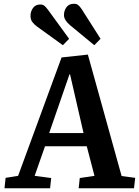

<svg xmlns="http://www.w3.org/2000/svg" viewBox="-20 -1000 738 1020"><path d="M481 -759.8 352.1 -866.2Q319.8 -893.6 319.8 -919.9Q319.8 -943.8 333.3 -961.9Q346.7 -980 373 -980Q386.2 -980 394.5 -973.9Q402.8 -967.8 414.1 -951.2L514.2 -793.9ZM314 -759.8 176.8 -858.9Q159.7 -871.6 150.9 -884.3Q142.1 -897 142.1 -916Q142.1 -939.5 155.5 -957.8Q168.9 -976.1 193.8 -976.1Q207 -976.1 215.3 -969.7Q223.6 -963.4 235.8 -946.8L347.2 -793.9ZM446.8 -710 626 -64.9 698.2 -55.2 691.9 0H397.9L403.8 -54.2L481.9 -65.9L440.9 -223.1H219.2L164.1 -65.9L252 -54.2L246.1 0H3.9L9.8 -55.2L76.2 -65.9L307.1 -694.8ZM241.2 -293H423.8L352.1 -605H349.1Z"/></svg>

Font: Literata Book
Style: Bold Italic
Weight: 700
Italic angle: -3°
Designer: Latin by Veronika Burian and Jose Scaglione. Greek by Irene Vlachou. Cyrillic by Vera Evstafieva
Foundry: TypeTogether
Version: Version 1.003;PS 001.003;hotconv 1.0.88;makeotf.lib2.5.64775